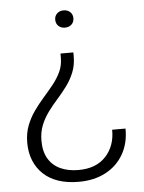

<svg xmlns="http://www.w3.org/2000/svg" viewBox="-53 -571 625 831"><g transform="rotate(-5 259.5 -155.5)"><path d="M281 -343V-326Q281 -288 268.5 -257Q256 -226 236.5 -199.5Q217 -173 195 -148.5Q173 -124 153.5 -97.5Q134 -71 122 -41Q110 -11 110 26Q110 73 128.5 104Q147 135 180.5 150.5Q214 166 259 166Q336 166 378 120.5Q420 75 419 5H477Q478 68 450.5 116Q423 164 373 190.5Q323 217 256 217Q206 217 167.5 204Q129 191 102.5 166Q76 141 62 106.5Q48 72 48 29Q48 -12 61 -45.5Q74 -79 94 -107Q114 -135 136.5 -160.5Q159 -186 179 -211Q199 -236 212 -263.5Q225 -291 225 -325V-343ZM254 -528Q272 -528 283 -517.5Q294 -507 294 -491Q294 -474 283 -463.5Q272 -453 254 -453Q237 -453 226 -463.5Q215 -474 215 -491Q215 -507 226 -517.5Q237 -528 254 -528Z"/></g></svg>

Font: Mona Sans Light
Style: Regular
Weight: 300
Designer: Deni Anggara
Foundry: GitHub
Version: Version 2.000